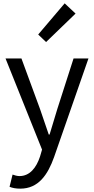

<svg xmlns="http://www.w3.org/2000/svg" viewBox="-20 -892 561 1146"><path d="M101 234C209 234 265 152 303 45L508 -543H419L322 -241C307 -193 291 -138 276 -89H271C254 -138 235 -194 219 -241L108 -543H13L231 1L219 42C197 109 158 159 96 159C82 159 66 154 55 150L37 223C54 230 75 234 101 234ZM255 -641 431 -811 366 -872 208 -686Z"/></svg>

Font: Noto Sans Mono CJK JP Regular
Style: Regular
Weight: 400
Designer: Ryoko NISHIZUKA (kana & ideographs); Paul D. Hunt (Latin, Greek & Cyrillic); Wenlong ZHANG (bopomofo); Sandoll Communica
Foundry: Adobe Systems Incorporated
Version: Version 1.004;PS 1.004;hotconv 1.0.82;makeotf.lib2.5.63406